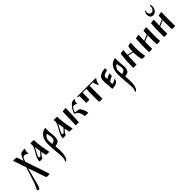

<svg xmlns="http://www.w3.org/2000/svg" viewBox="248 -2321 4352 4352"><g transform="rotate(-45 2423.5 -145.5)"><path d="M0 443Q-13 443 -19 435.5Q-25 428 -25 418Q-25 400 -15 383Q-4 363 11 330.5Q26 298 38 264Q48 235 62.5 190.5Q77 146 94.5 93Q112 40 129.5 -14.5Q147 -69 163 -117Q135 -200 107.5 -280.5Q80 -361 57 -428Q55 -437 60 -437H103Q123 -437 141.5 -436Q160 -435 167 -430Q178 -399 193 -356Q208 -313 224 -265Q229 -279 234.5 -292.5Q240 -306 246 -320Q266 -370 287.5 -400Q309 -430 337 -437Q354 -442 375.5 -441.5Q397 -441 421 -444Q421 -444 423.5 -444.5Q426 -445 427 -445Q436 -445 436 -437Q436 -431 433 -425Q426 -409 421 -391.5Q416 -374 416 -353Q416 -343 417 -331.5Q418 -320 422 -308Q424 -301 415.5 -303Q407 -305 403 -308Q385 -325 361 -334Q337 -343 321 -343Q306 -343 291 -333Q276 -323 269 -309Q261 -292 253 -270.5Q245 -249 237 -225Q264 -147 292.5 -62Q321 23 348 102.5Q375 182 396.5 246Q418 310 431 348V350Q431 360 413 362Q395 364 382 364Q368 364 353 362.5Q338 361 327 360Q312 318 288 250Q264 182 236 98Q208 14 177 -74Q163 -21 147.5 37.5Q132 96 118.5 148.5Q105 201 95 237Q82 285 72.5 323Q63 361 48 402Q42 418 28.5 430.5Q15 443 0 443Z M722 -434Q722 -381 727.5 -321.5Q733 -262 742.5 -203Q752 -144 762 -91Q772 -38 781 3H765Q743 3 718 1.5Q693 0 677 -3Q671 -27 665 -57.5Q659 -88 654 -123Q642 -113 628.5 -100Q615 -87 603 -72Q587 -51 578.5 -35.5Q570 -20 562 -3Q551 -1 533.5 1Q516 3 499 3Q483 3 469 0Q468 -5 468 -9Q468 -13 468 -17Q468 -41 478 -72Q492 -122 516.5 -161.5Q541 -201 569 -252Q586 -281 597 -309.5Q608 -338 617 -369Q615 -387 614 -405Q613 -423 613 -440H630Q653 -440 678 -438.5Q703 -437 722 -434ZM648 -157Q643 -195 636.5 -229.5Q630 -264 625 -307Q618 -289 609.5 -273Q601 -257 591 -240Q569 -201 552.5 -169Q536 -137 522 -102V-93Q522 -80 525.5 -76.5Q529 -73 533 -68Q535 -68 538.5 -66.5Q542 -65 543 -65Q548 -65 556.5 -67Q565 -69 571 -74Q574 -79 580.5 -86Q587 -93 592 -99Q607 -116 621 -130.5Q635 -145 648 -157Z M1098 -382Q1098 -318 1105 -261Q1112 -204 1112 -145Q1112 -111 1102 -76.5Q1092 -42 1069 -22Q1055 -9 1023.5 -0.5Q992 8 966 12Q970 48 972.5 74Q975 100 976 125.5Q977 151 977 187Q977 243 969.5 285.5Q962 328 945 369Q938 385 922 401Q906 417 890 422H887Q879 422 879 416Q879 414 880 413Q892 389 900 365Q908 341 908 307Q908 281 907 251.5Q906 222 904 196Q899 147 893.5 88.5Q888 30 884.5 -29Q881 -88 881 -136Q881 -234 912.5 -307Q944 -380 1005 -417Q1025 -428 1048 -436.5Q1071 -445 1094 -445Q1101 -445 1101 -435Q1101 -425 1099.5 -409Q1098 -393 1098 -382ZM954 -77Q995 -87 1024.5 -107Q1054 -127 1054 -177Q1054 -194 1052 -211Q1050 -228 1047 -242L1038 -281Q1037 -292 1036.5 -303.5Q1036 -315 1035 -323Q1004 -318 983 -292.5Q962 -267 953 -239Q945 -217 945 -198Q945 -164 948 -136.5Q951 -109 954 -77Z M1469 -434Q1469 -381 1474.5 -321.5Q1480 -262 1489.5 -203Q1499 -144 1509 -91Q1519 -38 1528 3H1512Q1490 3 1465 1.5Q1440 0 1424 -3Q1418 -27 1412 -57.5Q1406 -88 1401 -123Q1389 -113 1375.5 -100Q1362 -87 1350 -72Q1334 -51 1325.5 -35.5Q1317 -20 1309 -3Q1298 -1 1280.5 1Q1263 3 1246 3Q1230 3 1216 0Q1215 -5 1215 -9Q1215 -13 1215 -17Q1215 -41 1225 -72Q1239 -122 1263.5 -161.5Q1288 -201 1316 -252Q1333 -281 1344 -309.5Q1355 -338 1364 -369Q1362 -387 1361 -405Q1360 -423 1360 -440H1377Q1400 -440 1425 -438.5Q1450 -437 1469 -434ZM1395 -157Q1390 -195 1383.5 -229.5Q1377 -264 1372 -307Q1365 -289 1356.5 -273Q1348 -257 1338 -240Q1316 -201 1299.5 -169Q1283 -137 1269 -102V-93Q1269 -80 1272.5 -76.5Q1276 -73 1280 -68Q1282 -68 1285.5 -66.5Q1289 -65 1290 -65Q1295 -65 1303.5 -67Q1312 -69 1318 -74Q1321 -79 1327.5 -86Q1334 -93 1339 -99Q1354 -116 1368 -130.5Q1382 -145 1395 -157Z M1843 -215Q1857 -214 1878.5 -211.5Q1900 -209 1920.5 -205.5Q1941 -202 1950 -195Q1979 -158 2003 -109Q2027 -60 2031 0Q2010 3 1984 3Q1955 3 1925 0Q1912 -116 1844 -184Q1840 -185 1839 -185Q1838 -185 1833 -186Q1820 -188 1807 -197.5Q1794 -207 1794 -222Q1794 -224 1794 -226.5Q1794 -229 1795 -233Q1814 -280 1840 -319.5Q1866 -359 1896 -392Q1901 -398 1908 -405Q1915 -412 1922 -417Q1938 -430 1966 -437.5Q1994 -445 2019 -445H2028Q2034 -440 2033 -436Q2019 -423 2008 -403.5Q1997 -384 1997 -357Q1997 -345 2000 -331Q1998 -324 1992 -326Q1981 -334 1958 -341.5Q1935 -349 1915 -349Q1895 -349 1888 -341Q1869 -320 1851 -292Q1833 -264 1825 -233Q1824 -223 1828.5 -219.5Q1833 -216 1843 -215ZM1629 -36 1631 -81Q1633 -152 1635 -224Q1637 -296 1638 -364Q1639 -385 1639 -402Q1639 -419 1640 -429Q1661 -434 1683 -437Q1705 -440 1730 -440H1746Q1746 -407 1745 -369Q1744 -331 1742 -296L1738 -204Q1737 -164 1734.5 -123Q1732 -82 1730 -44L1726 0Q1720 1 1708.5 2Q1697 3 1692 3H1673Q1659 3 1650 2Q1641 1 1627 0Q1627 0 1627.5 -8Q1628 -16 1629 -36Z M2485 0Q2472 1 2460.5 2.5Q2449 4 2435 4Q2422 4 2408.5 2.5Q2395 1 2382 0Q2381 -16 2380 -45Q2379 -74 2378.5 -108.5Q2378 -143 2378 -176Q2378 -209 2378 -233Q2378 -277 2379 -326.5Q2380 -376 2382 -413H2263Q2263 -404 2263 -392Q2263 -380 2262 -365L2261 -303Q2261 -277 2260.5 -246.5Q2260 -216 2258 -193Q2234 -189 2206 -189Q2193 -189 2181 -190.5Q2169 -192 2156 -193Q2158 -210 2158 -234Q2158 -258 2158 -278V-321Q2158 -344 2157 -368Q2156 -392 2156 -413H2115Q2107 -413 2107 -425Q2107 -429 2109 -433Q2111 -437 2115 -437H2700Q2710 -437 2710 -428Q2710 -418 2703 -411Q2682 -390 2670 -356.5Q2658 -323 2653 -286Q2652 -282 2646.5 -281.5Q2641 -281 2639 -284Q2624 -304 2614.5 -330Q2605 -356 2597 -382L2589 -413H2486Q2484 -370 2483.5 -319Q2483 -268 2483 -217V-159Q2483 -120 2483.5 -78Q2484 -36 2485 0Z M2797 -54Q2797 -104 2789.5 -151.5Q2782 -199 2782 -245Q2782 -282 2787.5 -316Q2793 -350 2810 -370Q2831 -395 2862.5 -411Q2894 -427 2928.5 -435.5Q2963 -444 2993 -444Q2998 -444 3003.5 -444Q3009 -444 3013 -443Q3015 -436 3015 -430.5Q3015 -425 3015 -420Q3015 -407 3013 -392Q3011 -377 2998 -375Q2968 -371 2933.5 -358.5Q2899 -346 2881 -321Q2877 -316 2876 -309Q2875 -302 2875 -294V-236Q2900 -251 2936 -267Q2972 -283 3000 -293Q3001 -286 3001.5 -277Q3002 -268 3002 -258Q3002 -245 3001 -233Q3000 -221 2998 -213Q2970 -203 2935 -184Q2900 -165 2877 -145V-76Q2910 -76 2938 -90Q2966 -104 2982 -120Q2988 -126 2992 -116Q2996 -106 2994 -99Q2989 -71 2975 -54.5Q2961 -38 2936 -24Q2916 -13 2880.5 -5.5Q2845 2 2819 2H2802Q2798 1 2797.5 -12.5Q2797 -26 2797 -31Z M3336 -382Q3336 -318 3343 -261Q3350 -204 3350 -145Q3350 -111 3340 -76.5Q3330 -42 3307 -22Q3293 -9 3261.5 -0.5Q3230 8 3204 12Q3208 48 3210.5 74Q3213 100 3214 125.5Q3215 151 3215 187Q3215 243 3207.5 285.5Q3200 328 3183 369Q3176 385 3160 401Q3144 417 3128 422H3125Q3117 422 3117 416Q3117 414 3118 413Q3130 389 3138 365Q3146 341 3146 307Q3146 281 3145 251.5Q3144 222 3142 196Q3137 147 3131.5 88.5Q3126 30 3122.5 -29Q3119 -88 3119 -136Q3119 -234 3150.5 -307Q3182 -380 3243 -417Q3263 -428 3286 -436.5Q3309 -445 3332 -445Q3339 -445 3339 -435Q3339 -425 3337.5 -409Q3336 -393 3336 -382ZM3192 -77Q3233 -87 3262.5 -107Q3292 -127 3292 -177Q3292 -194 3290 -211Q3288 -228 3285 -242L3276 -281Q3275 -292 3274.5 -303.5Q3274 -315 3273 -323Q3242 -318 3221 -292.5Q3200 -267 3191 -239Q3183 -217 3183 -198Q3183 -164 3186 -136.5Q3189 -109 3192 -77Z M3600 -440Q3596 -409 3593 -372.5Q3590 -336 3588 -301Q3594 -300 3614 -295Q3634 -290 3657.5 -284.5Q3681 -279 3699 -274.5Q3717 -270 3720 -269Q3720 -269 3721 -285Q3722 -301 3723.5 -321.5Q3725 -342 3726 -356Q3729 -377 3733 -395Q3737 -413 3743 -429Q3758 -434 3779 -437.5Q3800 -441 3821 -441Q3826 -441 3829.5 -440.5Q3833 -440 3837 -440Q3828 -370 3828 -289Q3828 -212 3835.5 -136Q3843 -60 3854 0Q3832 3 3803 3Q3780 3 3754 0Q3745 -20 3739 -49.5Q3733 -79 3729 -111Q3725 -143 3723 -168Q3720 -204 3720 -242Q3708 -248 3683 -254.5Q3658 -261 3631 -267Q3604 -273 3586 -275Q3583 -229 3581 -193.5Q3579 -158 3578.5 -123.5Q3578 -89 3578 -44V0Q3554 4 3527 4Q3512 4 3499.5 2.5Q3487 1 3473 0Q3472 -6 3472 -12.5Q3472 -19 3472 -26V-54Q3472 -134 3477 -220.5Q3482 -307 3492 -376Q3495 -397 3499 -411.5Q3503 -426 3505 -432Q3520 -436 3541 -438.5Q3562 -441 3581 -441Q3586 -441 3591 -441Q3596 -441 3600 -440Z M4079 0Q4055 4 4027 4Q4013 4 4000 3Q3987 2 3976 0Q3975 -11 3974.5 -43Q3974 -75 3974 -104Q3974 -158 3975 -199.5Q3976 -241 3978 -281Q3980 -321 3982 -367Q3983 -387 3984 -403Q3985 -419 3986 -430Q4007 -437 4034.5 -439.5Q4062 -442 4088 -443Q4086 -400 4084.5 -351Q4083 -302 4081 -257L4225 -319Q4226 -348 4227 -378.5Q4228 -409 4231 -431Q4252 -437 4279.5 -439.5Q4307 -442 4333 -442Q4331 -399 4330 -364Q4329 -329 4328.5 -292.5Q4328 -256 4328 -210V-198Q4328 -169 4328 -130.5Q4328 -92 4329.5 -56.5Q4331 -21 4333 0Q4326 1 4312 2.5Q4298 4 4292 4H4278Q4271 4 4252.5 2.5Q4234 1 4227 0Q4224 -35 4223.5 -78.5Q4223 -122 4223 -163V-227Q4223 -244 4223 -259.5Q4223 -275 4224 -291L4081 -229Q4080 -220 4079.5 -194Q4079 -168 4079 -139Q4079 -110 4079 -91Z M4767 -679Q4767 -642 4752 -605.5Q4737 -569 4709 -545Q4681 -521 4643 -521H4637Q4588 -521 4564 -552Q4540 -583 4540 -628Q4540 -658 4551.5 -686.5Q4563 -715 4578 -725Q4584 -729 4589 -725Q4594 -721 4589 -714Q4577 -696 4577 -669Q4577 -632 4598.5 -610.5Q4620 -589 4648 -589Q4670 -589 4688.5 -602Q4707 -615 4719.5 -634.5Q4732 -654 4735 -672Q4737 -679 4736 -685.5Q4735 -692 4735 -697V-714Q4735 -719 4736.5 -726.5Q4738 -734 4745 -734H4746Q4753 -734 4757.5 -726.5Q4762 -719 4763 -714Q4765 -708 4766 -699Q4767 -690 4767 -679ZM4564 0Q4540 4 4512 4Q4498 4 4485 3Q4472 2 4461 0Q4460 -11 4459.5 -43Q4459 -75 4459 -104Q4459 -158 4460 -199.5Q4461 -241 4463 -281Q4465 -321 4467 -367Q4468 -387 4469 -403Q4470 -419 4471 -430Q4492 -437 4519.5 -439.5Q4547 -442 4573 -443Q4571 -400 4569.5 -351Q4568 -302 4566 -257L4710 -319Q4711 -348 4712 -378.5Q4713 -409 4716 -431Q4737 -437 4764.5 -439.5Q4792 -442 4818 -442Q4816 -399 4815 -364Q4814 -329 4813.5 -292.5Q4813 -256 4813 -210V-198Q4813 -169 4813 -130.5Q4813 -92 4814.5 -56.5Q4816 -21 4818 0Q4811 1 4797 2.5Q4783 4 4777 4H4763Q4756 4 4737.5 2.5Q4719 1 4712 0Q4709 -35 4708.5 -78.5Q4708 -122 4708 -163V-227Q4708 -244 4708 -259.5Q4708 -275 4709 -291L4566 -229Q4565 -220 4564.5 -194Q4564 -168 4564 -139Q4564 -110 4564 -91Z"/></g></svg>

Font: Ponomar
Style: Regular
Weight: 400
Version: Version 1.301; ttfautohint (v1.8.4.7-5d5b)